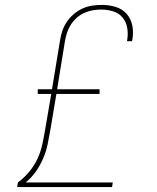

<svg xmlns="http://www.w3.org/2000/svg" viewBox="-20 -763 640 783"><path d="M50 0 53 -19Q79 -38 99.5 -63Q120 -88 133 -116Q146 -144 152.5 -174Q159 -204 164 -234L189 -380H134V-399H192L225 -599Q228 -619 234.5 -638Q241 -657 253 -674.5Q265 -692 281.5 -706Q298 -720 317 -728.5Q336 -737 356 -740Q376 -743 396 -743Q424 -743 451 -735Q478 -727 496 -707Q514 -687 519.5 -659Q525 -631 520 -603Q520 -601 519.5 -599Q519 -597 518 -595H498Q498 -596 498.5 -598Q499 -600 499 -602Q503 -627 498.5 -651Q494 -675 479 -692.5Q464 -710 440.5 -717Q417 -724 393 -724Q375 -724 358 -721Q341 -718 324 -710.5Q307 -703 293 -690.5Q279 -678 269 -662.5Q259 -647 253.5 -630Q248 -613 245 -596L213 -399H386V-380H210L185 -231Q180 -202 174 -173.5Q168 -145 156 -117Q144 -89 126.5 -64Q109 -39 85 -19H440L437 0Z"/></svg>

Font: Iosevka Slab ThExObl
Style: Regular
Weight: 100
Width: 7
Italic angle: -9°
Monospace: yes
Designer: Belleve Invis
Foundry: Belleve Invis
Version: Version 11.1.1; ttfautohint (v1.8.3)